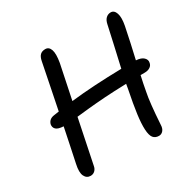

<svg xmlns="http://www.w3.org/2000/svg" viewBox="-159 -892 1049 1045"><g transform="rotate(-30 366.0 -369.5)"><path d="M122.1 -8.8Q97.2 -8.8 85.7 -32.5Q74.2 -56.2 85 -105Q92.8 -141.1 107.2 -210.7Q121.6 -280.3 128.9 -315.9Q94.7 -317.4 82.3 -329.6Q69.8 -341.8 73.2 -360.8Q81.1 -389.2 112.8 -394Q135.7 -397.9 146 -398.9Q154.3 -440.4 173.3 -534.2Q192.4 -627.9 203.1 -683.1Q208 -708 219.7 -719Q231.4 -730 252 -730Q274.9 -730 283.7 -704.3Q292.5 -678.7 283.2 -625Q276.4 -592.3 261.5 -520.3Q246.6 -448.2 238.8 -411.1Q378.9 -426.8 557.1 -430.2Q567.4 -476.1 586.7 -560.5Q606 -645 612.8 -678.2Q617.7 -701.7 630.4 -713.4Q643.1 -725.1 660.2 -725.1Q682.1 -725.1 691.2 -698.2Q700.2 -671.4 690.9 -623Q670.9 -523.9 648.9 -430.2Q681.6 -428.2 696.3 -413.8Q710.9 -399.4 707 -382.8Q705.1 -366.7 691.4 -357.4Q677.7 -348.1 657.2 -348.1H630.9Q620.1 -300.8 611.8 -253.9Q599.6 -196.3 590.8 -59.1Q590.3 -36.6 579.6 -23.9Q568.8 -11.2 553.2 -11.2Q529.8 -11.2 517.6 -26.6Q505.4 -42 503.4 -79.3Q501.5 -116.7 509 -173.3Q516.6 -230 534.2 -317.9Q535.2 -322.3 536.6 -332Q538.1 -341.8 539.1 -346.2Q502 -345.2 465.1 -343.5Q428.2 -341.8 403.3 -340.1Q378.4 -338.4 345.2 -335.7Q312 -333 298.8 -331.5Q285.6 -330.1 254.6 -326.9Q223.6 -323.7 220.2 -323.2Q202.1 -233.4 163.1 -45.9Q160.2 -29.8 149.2 -19.3Q138.2 -8.8 122.1 -8.8Z"/></g></svg>

Font: Shantell Sans Bouncy
Style: Italic
Weight: 400
Italic angle: -11.31°
Designer: Stephen Nixon, Anya Danilova, Shantell Martin
Foundry: Arrow Type
Version: Version 1.006;[9816181b4]